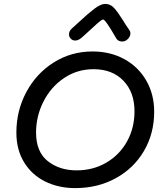

<svg xmlns="http://www.w3.org/2000/svg" viewBox="-20 -972 839 985"><path d="M64 -292Q64 -404 115 -499.5Q166 -595 255.5 -651.5Q345 -708 455 -708Q546 -708 618 -668.5Q690 -629 730.5 -558.5Q771 -488 771 -399Q771 -287 718.5 -197.5Q666 -108 573.5 -57.5Q481 -7 366 -7Q280 -7 211.5 -41Q143 -75 103.5 -139.5Q64 -204 64 -292ZM670 -401Q670 -499 613 -558Q556 -617 460 -617Q376 -617 308.5 -571.5Q241 -526 203 -451Q165 -376 165 -292Q165 -193 225 -145.5Q285 -98 373 -98Q458 -98 526 -138Q594 -178 632 -247Q670 -316 670 -401ZM577 -774Q521 -872 509 -872Q502 -872 479.5 -852Q457 -832 427 -804L407 -786Q385 -764 366 -764Q352 -764 343 -773.5Q334 -783 334 -796Q334 -814 351 -828Q353 -830 383 -857Q430 -901 463.5 -926.5Q497 -952 519 -952Q546 -952 565 -931.5Q584 -911 612 -866Q623 -847 642 -820Q649 -811 649 -801Q649 -785 636 -772Q623 -759 607 -759Q587 -759 577 -774Z"/></svg>

Font: Mali Medium
Style: Italic
Weight: 500
Italic angle: -10°
Version: Version 1.000; ttfautohint (v1.6)